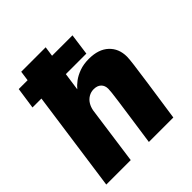

<svg xmlns="http://www.w3.org/2000/svg" viewBox="-195 -854 988 988"><g transform="rotate(-45 298.5 -360.0)"><path d="M14 0 115 -720H293L255 -452Q268 -468 288.5 -483.5Q309 -499 339 -510Q369 -521 408 -521Q478 -521 516.5 -485Q555 -449 555 -390Q555 -375 550 -335.5Q545 -296 533.5 -216Q522 -136 502 0H324Q338 -97 347 -160Q356 -223 361 -259Q366 -295 368 -313.5Q370 -332 370 -341Q370 -365 355.5 -379Q341 -393 315 -393Q295 -393 278 -383Q261 -373 250.5 -356Q240 -339 236 -317L192 0ZM26 -549 43 -666H434L418 -549Z"/></g></svg>

Font: Chivo Medium ExtraBold
Style: Italic
Weight: 800
Italic angle: -8.05°
Version: Version 2.002